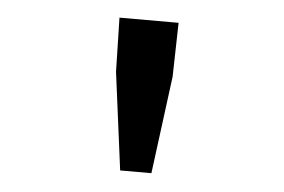

<svg xmlns="http://www.w3.org/2000/svg" viewBox="-36 -733 671 453"><g transform="rotate(5 299.5 -506.5)"><path d="M263 -327H337L367 -558L370 -686H230L233 -558Z"/></g></svg>

Font: Source Code Pro Semibold
Style: Regular
Weight: 600
Monospace: yes
Designer: Paul D. Hunt
Foundry: Adobe Systems Incorporated
Version: Version 1.017;PS 1.000;hotconv 1.0.70;makeotf.lib2.5.5900